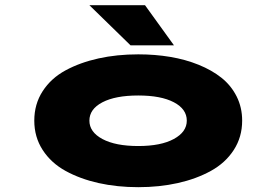

<svg xmlns="http://www.w3.org/2000/svg" viewBox="-20 -726 1090 756"><path d="M665 -547.5H494L332 -705.5H551ZM524.5 11Q441 11 368.2 -5.2Q295.5 -21.5 238.2 -53Q181 -84.5 148 -135.5Q115 -186.5 115 -251Q115 -316 148 -367Q181 -418 238.2 -449Q295.5 -480 368 -496Q440.5 -512 524.5 -512Q590.5 -512 650.2 -502Q710 -492 762 -471Q814 -450 852 -419.8Q890 -389.5 911.8 -346.2Q933.5 -303 933.5 -251Q933.5 -186.5 900.5 -135.5Q867.5 -84.5 810.2 -53Q753 -21.5 680.2 -5.2Q607.5 11 524.5 11ZM524.5 -151Q613.5 -151 664.5 -178.8Q715.5 -206.5 715.5 -251Q715.5 -296.5 664.8 -323.2Q614 -350 524.5 -350Q434.5 -350 383.2 -323.2Q332 -296.5 332 -251Q332 -206 383.5 -178.5Q435 -151 524.5 -151Z"/></svg>

Font: League Mono Extended ExtraBold
Style: Regular
Weight: 800
Width: 9
Designer: Tyler Finck
Foundry: The League of Moveable Type / Tyler Finck
Version: Version 2.210